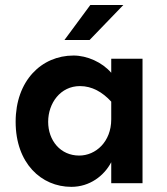

<svg xmlns="http://www.w3.org/2000/svg" viewBox="-20 -726 661 761"><path d="M296.9 -384.8C344.7 -384.8 385.7 -361.3 420.9 -323.2V-252.9C420.9 -164.1 359.4 -109.4 293.9 -109.4C219.7 -109.4 170.9 -168.9 170.9 -243.2C170.9 -317.4 219.7 -384.8 296.9 -384.8ZM271.5 -505.9C144.5 -505.9 42 -406.2 42 -243.2C42 -79.1 143.6 14.6 262.7 14.6C335.9 14.6 392.6 -29.3 420.9 -83V0H544.9V-493.2H420.9V-437.5C384.8 -479.5 325.2 -505.9 271.5 -505.9ZM235.4 -567.4H335L468.8 -706.1H337.9Z"/></svg>

Font: Sen-gleads
Style: Bold
Weight: 700
Designer: Kosal Sen, Philatype
Foundry: Philatype
Version: Version 1.004; ttfautohint (v1.8.3)